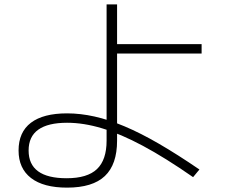

<svg xmlns="http://www.w3.org/2000/svg" viewBox="-20 -822 1040 879"><path d="M287 37Q179 37 122 -7Q65 -51 65 -133Q65 -217 121.5 -260Q178 -303 287 -303Q348 -303 413 -288.5Q478 -274 550.5 -243.5Q623 -213 707.5 -164Q792 -115 893 -46L864 -11Q736 -100 634 -154.5Q532 -209 447.5 -234.5Q363 -260 287 -260Q200 -260 155.5 -228.5Q111 -197 111 -133Q111 -6 285 -6Q380 -6 424 -48Q468 -90 468 -178V-802H516V-620H903V-577H516V-178Q516 -69 460 -16Q404 37 287 37Z"/></svg>

Font: M PLUS 1 Thin Light
Style: Regular
Weight: 300
Version: Version 1.001